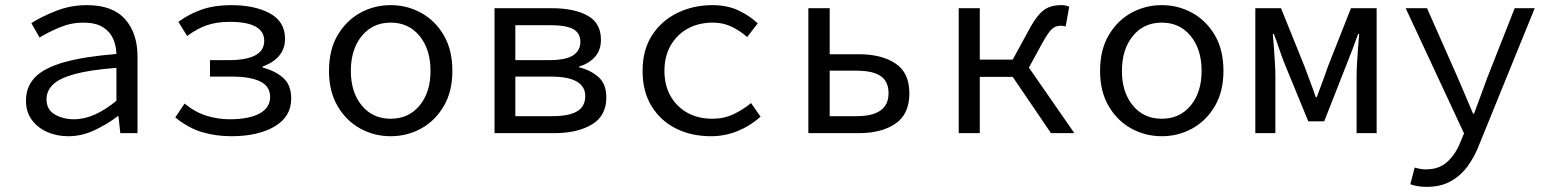

<svg xmlns="http://www.w3.org/2000/svg" viewBox="-20 -518 6040 747"><path d="M246 12Q201 12 163.5 -4.5Q126 -21 103.5 -52Q81 -83 81 -126Q81 -181 116.5 -217.5Q152 -254 230 -276Q308 -298 433 -308Q432 -341 419.5 -368.5Q407 -396 379 -413Q351 -430 304 -430Q257 -430 212.5 -411.5Q168 -393 134 -372L102 -428Q139 -452 196.5 -475Q254 -498 318 -498Q418 -498 466.5 -443.5Q515 -389 515 -298V0H448L441 -66H438Q398 -35 348 -11.5Q298 12 246 12ZM268 -54Q309 -54 350.5 -73Q392 -92 433 -126V-254Q329 -246 269.5 -229.5Q210 -213 185.5 -188.5Q161 -164 161 -132Q161 -91 193.5 -72.5Q226 -54 268 -54Z M880 12Q821 12 767.5 -3.5Q714 -19 662 -61L698 -115Q740 -81 784 -67.5Q828 -54 873 -54Q949 -54 990 -76.5Q1031 -99 1031 -141Q1031 -182 992.5 -201Q954 -220 881 -220H797V-284H869Q1008 -284 1008 -359Q1008 -433 874 -433Q822 -433 784 -419.5Q746 -406 708 -378L674 -433Q716 -464 765.5 -481Q815 -498 879 -498Q971 -498 1030 -466Q1089 -434 1089 -367Q1089 -292 1002 -259V-255Q1052 -242 1082.5 -214.5Q1113 -187 1113 -134Q1113 -64 1048.5 -26Q984 12 880 12Z M1500 12Q1436 12 1381.5 -18Q1327 -48 1293.5 -105Q1260 -162 1260 -242Q1260 -324 1293.5 -381Q1327 -438 1381.5 -468Q1436 -498 1500 -498Q1564 -498 1618.5 -468Q1673 -438 1706.5 -381Q1740 -324 1740 -242Q1740 -162 1706.5 -105Q1673 -48 1618.5 -18Q1564 12 1500 12ZM1500 -56Q1570 -56 1612.5 -107.5Q1655 -159 1655 -242Q1655 -326 1612.5 -378Q1570 -430 1500 -430Q1430 -430 1387.5 -378Q1345 -326 1345 -242Q1345 -159 1387.5 -107.5Q1430 -56 1500 -56Z M1904 0V-486H2129Q2213 -486 2265.5 -457.5Q2318 -429 2318 -363Q2318 -323 2295 -297Q2272 -271 2233 -259V-256Q2276 -246 2307.5 -219Q2339 -192 2339 -139Q2339 -67 2282.5 -33.5Q2226 0 2137 0ZM1985 -284H2115Q2181 -284 2209.5 -302.5Q2238 -321 2238 -355Q2238 -389 2210.5 -404.5Q2183 -420 2121 -420H1985ZM1985 -66H2128Q2194 -66 2225.5 -85Q2257 -104 2257 -144Q2257 -220 2123 -220H1985Z M2746 12Q2670 12 2610 -18Q2550 -48 2515 -105Q2480 -162 2480 -242Q2480 -324 2517 -381Q2554 -438 2616 -468Q2678 -498 2751 -498Q2810 -498 2854 -477Q2898 -456 2928 -427L2887 -374Q2857 -400 2824.5 -415Q2792 -430 2754 -430Q2698 -430 2655.5 -406.5Q2613 -383 2589 -340.5Q2565 -298 2565 -242Q2565 -187 2588.5 -145Q2612 -103 2654 -79.5Q2696 -56 2752 -56Q2797 -56 2834.5 -74Q2872 -92 2902 -117L2939 -64Q2899 -28 2849.5 -8Q2800 12 2746 12Z M3125 0V-486H3208V-307H3321Q3410 -307 3464 -271Q3518 -235 3518 -155Q3518 -74 3464 -37Q3410 0 3321 0ZM3208 -66H3312Q3437 -66 3437 -155Q3437 -201 3406.5 -222Q3376 -243 3312 -243H3208Z M3710 0V-486H3792V-286H3920L3979 -394Q4001 -436 4020 -458.5Q4039 -481 4060 -489.5Q4081 -498 4108 -498Q4128 -498 4140 -492L4126 -415Q4116 -418 4106 -418Q4087 -418 4073 -405.5Q4059 -393 4036 -352L3983 -255L4160 0H4069L3920 -219H3792V0Z M4500 12Q4436 12 4381.5 -18Q4327 -48 4293.5 -105Q4260 -162 4260 -242Q4260 -324 4293.5 -381Q4327 -438 4381.5 -468Q4436 -498 4500 -498Q4564 -498 4618.5 -468Q4673 -438 4706.5 -381Q4740 -324 4740 -242Q4740 -162 4706.5 -105Q4673 -48 4618.5 -18Q4564 12 4500 12ZM4500 -56Q4570 -56 4612.5 -107.5Q4655 -159 4655 -242Q4655 -326 4612.5 -378Q4570 -430 4500 -430Q4430 -430 4387.5 -378Q4345 -326 4345 -242Q4345 -159 4387.5 -107.5Q4430 -56 4500 -56Z M4864 0V-486H4964L5056 -258Q5067 -228 5078 -199Q5089 -170 5099 -140H5103Q5114 -170 5125 -199Q5136 -228 5146 -258L5236 -486H5336V0H5258V-218Q5258 -240 5259.5 -269.5Q5261 -299 5263.5 -330Q5266 -361 5268 -386H5264Q5254 -358 5242.5 -327.5Q5231 -297 5220 -270L5132 -46H5070L4978 -270Q4967 -297 4957 -327.5Q4947 -358 4936 -386H4932Q4934 -361 4936.5 -330Q4939 -299 4940.5 -269.5Q4942 -240 4942 -218V0Z M5531 209Q5495 209 5467 199L5484 134Q5494 137 5505.5 139Q5517 141 5528 141Q5579 141 5611 111.5Q5643 82 5661 37L5676 1L5449 -486H5532L5651 -217Q5665 -185 5680.5 -148Q5696 -111 5711 -76H5715Q5728 -111 5741.5 -147.5Q5755 -184 5767 -217L5873 -486H5951L5737 40Q5719 88 5692 126Q5665 164 5625.5 186.5Q5586 209 5531 209Z"/></svg>

Font: SauceCodePro NFM
Style: Regular
Weight: 400
Monospace: yes
Designer: Paul D. Hunt, Teo Tuominen
Foundry: Adobe
Version: Version 2.042;hotconv 1.1.0;makeotfexe 2.6.0;Nerd Fonts 3.3.